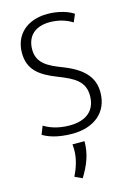

<svg xmlns="http://www.w3.org/2000/svg" viewBox="-143 -773 770 1123"><g transform="rotate(-15 241.5 -212.0)"><path d="M46 -29C76 -10 133 12 223 12C354 12 443 -59 443 -180C443 -273 387 -333 264 -380C187 -410 122 -441 122 -524C122 -608 176 -653 262 -653C318 -653 366 -636 398 -615L418 -662C387 -684 327 -703 262 -703C136 -703 59 -629 59 -521C59 -420 120 -373 226 -332C318 -296 379 -264 379 -177C379 -86 319 -39 220 -39C144 -39 94 -62 66 -79ZM168 258 213 279C254 211 279 152 279 72H206C207 79 208 95 208 107C208 158 191 211 168 258Z"/></g></svg>

Font: Repo Light
Style: Regular
Weight: 300
Designer: Stefan Peev
Foundry: Context Ltd
Version: Version 001.502